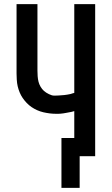

<svg xmlns="http://www.w3.org/2000/svg" viewBox="-20 -755 540 928"><path d="M365 153H277V-88H339V-218Q333 -216 326.5 -214.5Q320 -213 313.5 -212Q307 -211 300 -209.5Q293 -208 285.5 -207Q278 -206 272 -205.5Q266 -205 262 -205H250Q235 -205 219.5 -207Q204 -209 189 -212.5Q174 -216 159.5 -222.5Q145 -229 132.5 -237.5Q120 -246 109 -257.5Q98 -269 89.5 -281.5Q81 -294 75 -308.5Q69 -323 65.5 -338Q62 -353 61 -371Q60 -389 60 -400V-735H161V-413Q161 -400 162 -386.5Q163 -373 166 -360.5Q169 -348 176 -336Q183 -324 192.5 -315.5Q202 -307 216.5 -300Q231 -293 240 -293H250Q257 -293 263.5 -293.5Q270 -294 276.5 -294.5Q283 -295 290 -295.5Q297 -296 304.5 -297.5Q312 -299 318 -300Q324 -301 328 -303L339 -306V-735H440V0H365Z"/></svg>

Font: Iosevka Term Semibold
Style: Regular
Weight: 600
Monospace: yes
Designer: Belleve Invis
Foundry: Belleve Invis
Version: Version 31.4.0